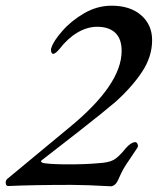

<svg xmlns="http://www.w3.org/2000/svg" viewBox="-21 -651 554 674"><path d="M231 -2Q97 -2 8 2Q-1 2 -1 -10Q-1 -20 7 -25L223 -204Q406 -354 406 -472Q406 -515 383.5 -536Q361 -557 320 -557Q285 -557 250.5 -536.5Q216 -516 187 -478Q173 -462 166 -462Q162 -462 160 -466Q158 -470 158 -475Q158 -482 160 -485Q167 -507 198 -542.5Q229 -578 274.5 -604.5Q320 -631 371 -631Q436 -631 474.5 -597.5Q513 -564 513 -510Q513 -452 477.5 -398.5Q442 -345 384 -293Q348 -262 255.5 -189.5Q163 -117 125 -88Q123 -87 123 -85Q123 -80 135 -78Q164 -74 220 -74Q280 -74 323 -78Q360 -80 377.5 -89.5Q395 -99 420 -130Q438 -151 453 -152H454Q459 -152 462 -145Q465 -138 461 -132L437 -96Q419 -70 412 -57.5Q405 -45 394 -20Q388 -7 381 -2Q374 3 369 3Q279 -2 231 -2Z"/></svg>

Font: EB Garamond Medium
Style: Italic
Weight: 500
Italic angle: -17.2°
Designer: Georg Duffner and Octavio Pardo
Foundry: Georg Duffner
Version: Version 1.000